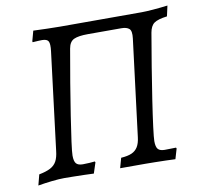

<svg xmlns="http://www.w3.org/2000/svg" viewBox="-75 -725 852 816"><g transform="rotate(-10 351.0 -317.0)"><path d="M26 12 38 -34Q69 -40 87 -49.5Q105 -59 114 -75.5Q123 -92 126 -120L178 -540Q182 -572 176 -583Q170 -594 149 -594Q143 -594 132.5 -593.5Q122 -593 108 -592L107 -596L119 -640Q144 -639 178 -638Q212 -637 234 -637H587Q604 -637 635.5 -639.5Q667 -642 699 -646L689 -601Q649 -596 633 -584.5Q617 -573 612 -544Q600 -475 588 -401.5Q576 -328 566 -262Q556 -196 550 -149Q544 -102 544 -88Q544 -63 552.5 -53.5Q561 -44 581 -44Q593 -44 607 -44.5Q621 -45 630 -45L632 -41L619 3Q602 2 578.5 1.5Q555 1 532 0.5Q509 0 492 0H381L393 -43Q422 -45 439 -52.5Q456 -60 465.5 -75.5Q475 -91 478 -117L530 -534Q534 -566 523 -575.5Q512 -585 490 -585H345Q304 -585 284.5 -576Q265 -567 260 -538Q247 -466 235 -393Q223 -320 213 -256Q203 -192 197 -147Q191 -102 191 -88Q191 -63 199.5 -53.5Q208 -44 228 -44Q242 -44 256.5 -45Q271 -46 280 -47L282 -43L267 3Q250 2 226.5 1.5Q203 1 180 0.5Q157 0 140 0Q118 0 86.5 3.5Q55 7 26 12Z"/></g></svg>

Font: Alegreya
Style: Italic
Weight: 400
Italic angle: -7°
Designer: Juan Pablo del Peral
Foundry: Huerta Tipografica
Version: Version 2.009